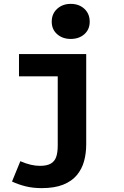

<svg xmlns="http://www.w3.org/2000/svg" viewBox="-20 -775 640 991"><path d="M195 196Q149 196 111.5 186.5Q74 177 42 162L85 57Q115 70 139.5 75.5Q164 81 186 81Q222 81 242 69.5Q262 58 270 35Q278 12 278 -24V-381H78V-496H425V-30Q425 16 414 56.5Q403 97 377 128.5Q351 160 306.5 178Q262 196 195 196ZM345 -574Q303 -574 275 -598.5Q247 -623 247 -663Q247 -704 275 -729.5Q303 -755 345 -755Q388 -755 415.5 -729.5Q443 -704 443 -663Q443 -623 415.5 -598.5Q388 -574 345 -574Z"/></svg>

Font: Source Code Pro ExtraLight
Style: Bold
Weight: 700
Monospace: yes
Version: Version 1.018;hotconv 1.0.116;makeotfexe 2.5.65601